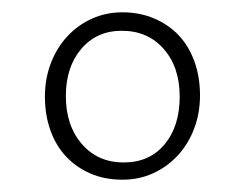

<svg xmlns="http://www.w3.org/2000/svg" viewBox="-20 -750 398 312"><path d="M179 -458Q206 -458 229 -468.5Q252 -479 269 -497.5Q286 -516 295.5 -541Q305 -566 305 -595Q305 -625 296 -650Q287 -675 270.5 -692.5Q254 -710 230.5 -720Q207 -730 179 -730Q152 -730 129 -719.5Q106 -709 89 -690.5Q72 -672 62.5 -647Q53 -622 53 -593Q53 -563 62 -538Q71 -513 87.5 -495.5Q104 -478 127 -468Q150 -458 179 -458ZM181 -486Q139 -486 113 -516Q87 -546 87 -594Q87 -641 112 -670.5Q137 -700 178 -700Q220 -700 246 -670.5Q272 -641 272 -593Q272 -545 247.5 -515.5Q223 -486 181 -486Z"/></svg>

Font: GradeGX
Style: Regular
Weight: 100
Width: 1
Designer: Adam Twardoch
Foundry: Adam Twardoch
Version: Version 2.002; DEVELOPMENT